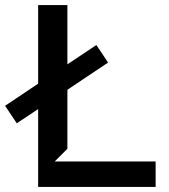

<svg xmlns="http://www.w3.org/2000/svg" viewBox="-74 -735 666 755"><path d="M76 0H538V-100H141L191 -150V-382L351 -489L305 -558L191 -482V-715H76V-406L-54 -319L-8 -250L76 -306Z"/></svg>

Font: LaHaus Display SemiBold
Style: Regular
Weight: 600
Designer: We are Make, BastardaType, Dalton Maag Ltd
Foundry: BastardaType, Dalton Maag Ltd
Version: Version 3.100;Glyphs 3.3 (3331)